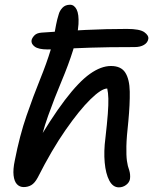

<svg xmlns="http://www.w3.org/2000/svg" viewBox="-20 -780 669 810"><path d="M180.8 -571.4Q142.6 -571.4 126.5 -583.3Q110.4 -595.2 113.2 -610.6Q115.6 -620.6 125.4 -630.8Q135.2 -641 155.8 -642.4Q253.2 -649.4 340.6 -653.7Q428 -658 515.4 -658Q570 -658 589.2 -644Q608.4 -630 605.6 -615.4Q603 -600 587.5 -590.7Q572 -581.4 548 -581.4Q432.4 -581.4 361.1 -578.9Q289.8 -576.4 248.3 -573.9Q206.8 -571.4 180.8 -571.4ZM80 9.2Q62.8 9.2 51.5 -2.8Q40.2 -14.8 37.3 -40Q34.4 -65.2 42.4 -103Q63 -208.4 92 -292.2Q121 -376 148.9 -444.7Q176.8 -513.4 194.2 -571Q202.8 -601.2 207.5 -626.9Q212.2 -652.6 216.6 -675.6Q221 -698.6 227.4 -718.6Q231.4 -734.4 243.4 -747.2Q255.4 -760 275.6 -760Q293 -760 303.2 -740.1Q313.4 -720.2 311.1 -678.2Q308.8 -636.2 288.2 -568.2Q269.2 -507.6 240 -438.2Q210.8 -368.8 183.1 -291.7Q155.4 -214.6 139.6 -129.6L118.4 -149Q195 -280.8 253.8 -358Q312.6 -435.2 359.5 -468.4Q406.4 -501.6 448.2 -501.6Q490.6 -501.6 508.5 -473.7Q526.4 -445.8 527.4 -393.6Q528.4 -341.4 521.4 -267.8Q514 -202.4 513.2 -163.1Q512.4 -123.8 515.5 -101.2Q518.6 -78.6 525.4 -61Q527.8 -53.2 528.7 -43.9Q529.6 -34.6 528.4 -25Q525.8 -10.2 512.1 0.1Q498.4 10.4 481.4 10.4Q456.2 10.4 441.1 -18.3Q426 -47 421.7 -94.4Q417.4 -141.8 424.6 -196.6Q431.8 -259.4 434.8 -299.3Q437.8 -339.2 437.1 -364.1Q436.4 -389 432.4 -406.6Q407.6 -406.2 361.4 -360.9Q315.2 -315.6 256.9 -232Q198.6 -148.4 139 -30.6Q126.4 -7.4 112.1 0.9Q97.8 9.2 80 9.2Z"/></svg>

Font: Shantell Sans Light
Style: Italic
Weight: 300
Italic angle: -11°
Designer: Stephen Nixon, Anya Danilova, Shantell Martin
Foundry: Arrow Type
Version: Version 1.008;[ac192a2d6]